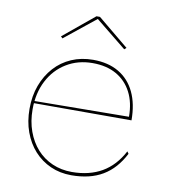

<svg xmlns="http://www.w3.org/2000/svg" viewBox="-82 -781 768 866"><g transform="rotate(10 302.5 -348.0)"><path d="M310 -515Q379 -515 427.5 -486.5Q476 -458 501.5 -404.5Q527 -351 527 -276H79V-286L513 -290Q513 -355 488.5 -402Q464 -449 419 -474.5Q374 -500 310 -500Q243 -500 190.5 -468Q138 -436 108.5 -379Q79 -322 79 -248Q79 -193 95.5 -147.5Q112 -102 141.5 -69Q171 -36 212 -18Q253 0 302 0Q342 0 376.5 -8.5Q411 -17 439.5 -33.5Q468 -50 491.5 -75.5Q515 -101 533 -135L540 -125Q522 -90 498.5 -63.5Q475 -37 445.5 -19.5Q416 -2 380 6.5Q344 15 302 15Q250 15 206.5 -4.5Q163 -24 131.5 -59Q100 -94 82.5 -142Q65 -190 65 -248Q65 -307 83 -355.5Q101 -404 133.5 -440Q166 -476 211 -495.5Q256 -515 310 -515ZM156 -586 148 -594 290 -711H306L448 -594L439 -586L298 -700Z"/></g></svg>

Font: Kalnia Thin Thin
Style: Regular
Weight: 250
Version: Version 1.105